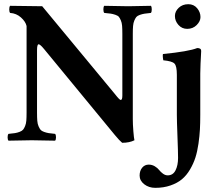

<svg xmlns="http://www.w3.org/2000/svg" viewBox="-20 -675 1065 924"><path d="M21 2Q16.6 -2.4 16.6 -14.4Q16.6 -26.4 21 -30.8Q41 -32.7 52 -34.4Q63 -36.1 74.5 -40.5Q85.9 -44.9 91.1 -51Q96.2 -57.1 100.8 -68.4Q105.5 -79.6 106.7 -94.7Q107.9 -109.9 107.9 -132.8V-549.8Q103 -571.3 80.8 -591.1Q58.6 -610.8 28.8 -612.8Q24.4 -617.2 24.4 -629.9Q24.4 -642.6 28.8 -647L183.1 -645L533.2 -222.2Q555.2 -193.8 561 -193.8Q568.8 -193.8 568.8 -214.8V-512.2Q568.8 -535.6 567.6 -550.8Q566.4 -565.9 561.5 -577.1Q556.6 -588.4 552 -594Q547.4 -599.6 535.2 -603.8Q522.9 -607.9 512.9 -609.4Q502.9 -610.8 481.9 -612.8Q477.5 -617.2 477.5 -629.9Q477.5 -642.6 481.9 -647Q577.6 -645 597.2 -645Q614.3 -645 706.1 -647Q710.4 -642.6 710.4 -629.9Q710.4 -617.2 706.1 -612.8Q685.5 -610.8 675 -609.1Q664.6 -607.4 652.8 -603.3Q641.1 -599.1 636.2 -593.3Q631.3 -587.4 626.5 -576.2Q621.6 -564.9 620.4 -550Q619.1 -535.2 619.1 -512.2V-102.1Q619.1 -76.7 621.8 -43.2Q624.5 -9.8 627 0Q603 12.2 567.9 12.2Q555.2 2 532.2 -25.9L192.9 -438Q173.3 -461.9 166 -461.9Q158.2 -461.9 158.2 -433.1V-132.8Q158.2 -109.4 159.4 -94Q160.6 -78.6 165.5 -67.4Q170.4 -56.2 175.3 -50.3Q180.2 -44.4 191.9 -40.3Q203.6 -36.1 214.1 -34.4Q224.6 -32.7 245.1 -30.8Q249.5 -26.4 249.5 -14.4Q249.5 -2.4 245.1 2Q151.4 0 132.8 0Q114.7 0 21 2ZM831.1 -122.1V-314.9Q831.1 -357.4 819.6 -369.1Q808.1 -380.9 766.1 -384.8Q764.6 -389.6 763.7 -399.9Q762.7 -410.2 764.2 -415Q887.7 -427.2 929.2 -443.8Q948.2 -443.8 948.2 -430.2Q948.2 -428.7 947.3 -411.6Q946.3 -394.5 945.1 -368.7Q943.8 -342.8 943.8 -320.8V-122.1Q943.8 -83.5 942.1 -52Q940.4 -20.5 935.1 16.8Q929.7 54.2 920.4 83.3Q911.1 112.3 894.5 140.6Q877.9 168.9 855.7 187.5Q833.5 206.1 800.5 217.5Q767.6 229 727.1 229Q696.3 229 674.1 211.7Q651.9 194.3 651.9 169.9Q651.9 147 664.1 132.1Q676.3 117.2 695.8 117.2Q711.4 117.2 724.9 125.2Q738.3 133.3 745.8 143.1Q753.4 152.8 764.4 160.9Q775.4 168.9 787.1 168.9Q812.5 168.9 824.7 144.8Q836.9 120.6 836.9 85Q836.9 55.7 834 -19.3Q831.1 -94.2 831.1 -122.1ZM821.8 -598.1Q821.8 -620.1 840.1 -637.5Q858.4 -654.8 886.2 -654.8Q912.6 -654.8 928.7 -635.5Q944.8 -616.2 944.8 -592.8Q944.8 -572.8 926.5 -554.4Q908.2 -536.1 880.9 -536.1Q855.5 -536.1 838.6 -555.2Q821.8 -574.2 821.8 -598.1Z"/></svg>

Font: Common Serif SemiBold
Style: Regular
Weight: 600
Designer: Philipp H. Poll, Khaled Hosny
Foundry: Stefan Peev, Context Ltd.
Version: Version 1.026